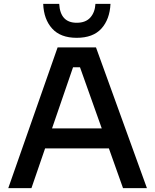

<svg xmlns="http://www.w3.org/2000/svg" viewBox="-20 -976 805 996"><path d="M377.9 -779.8Q293.9 -779.8 250.5 -827.9Q207 -876 204.1 -956.1H287.1Q292.5 -857.9 377.9 -857.9Q424.3 -857.9 448.5 -885Q472.7 -912.1 475.1 -956.1H553.2Q549.3 -875.5 505.9 -827.6Q462.4 -779.8 377.9 -779.8ZM143.1 0H22.9L278.8 -730H478L742.2 0H618.2L544.9 -206.1H213.9ZM250 -310.1H507.8L395 -627H358.9Z"/></svg>

Font: Sora Medium
Style: Regular
Weight: 500
Designer: Jonathan Barnbrook, Julián Moncada
Foundry: Barnbrook Fonts
Version: Version 2.000